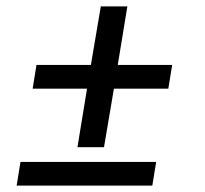

<svg xmlns="http://www.w3.org/2000/svg" viewBox="-20 -580 640 600"><path d="M222 -120 252 -303H82L94 -377H264L295 -560H378L348 -377H518L506 -303H336L305 -120ZM32 0 44 -74H468L456 0Z"/></svg>

Font: Iosevka Curly Extended Oblique
Style: Regular
Weight: 400
Width: 7
Italic angle: -9°
Monospace: yes
Designer: Belleve Invis
Foundry: Belleve Invis
Version: Version 11.1.0; ttfautohint (v1.8.3)